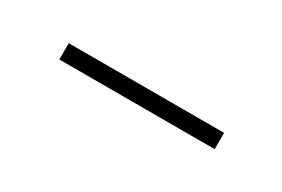

<svg xmlns="http://www.w3.org/2000/svg" viewBox="-11 -409 359 244"><g transform="rotate(30 169.0 -287.0)"><path d="M283.2 -274.9H55.2V-298.8H283.2Z"/></g></svg>

Font: Creato Display Thin
Style: Regular
Weight: 265
Version: Version 1.000